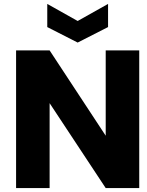

<svg xmlns="http://www.w3.org/2000/svg" viewBox="-20 -959 750 979"><path d="M690 0H519L233 -433V0H62V-702H233L519 -267V-702H690ZM531 -821 376 -742 221 -821V-939L376 -852L531 -939Z"/></svg>

Font: Poppins A&M
Style: Bold-A&M
Weight: 700
Designer: Ninad Kale (Devanagari), Jonny Pinhorn (Latin)
Foundry: Indian Type Foundry
Version: 4.004